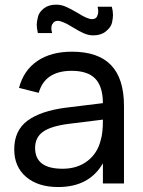

<svg xmlns="http://www.w3.org/2000/svg" viewBox="-20 -773 602 809"><path d="M373 -624Q353.5 -624 334 -632.3Q314.5 -640.6 283.7 -659.7Q242.7 -685.1 223.1 -685.1Q211.4 -685.1 204.8 -677.2Q198.2 -669.4 197.3 -663.6Q196.3 -657.7 196.3 -652.8Q196.3 -645 199.7 -633.8H139.6Q134.8 -654.8 134.8 -668.9Q134.8 -681.2 140.1 -702.6Q144.5 -721.7 165 -737.8Q185.1 -753.4 216.8 -753.4Q236.3 -753.4 255.9 -745.4Q275.4 -737.3 307.6 -718.3Q348.1 -692.4 367.7 -692.4Q383.8 -692.4 389.2 -704.1Q394 -714.4 394 -725.1Q394 -734.4 391.1 -744.6H451.2Q456.1 -726.6 456.1 -709Q456.1 -696.3 451.7 -676.3Q446.8 -657.2 425.8 -640.6Q405.8 -624 373 -624ZM283.2 -555.2Q393.6 -555.2 448 -498.5Q502.4 -441.9 502.4 -326.7V0H413.6V-85Q356 15.1 225.1 15.1Q140.1 15.1 90.1 -27.6Q40 -70.3 40 -143.6Q40 -223.1 95.7 -264.4Q151.4 -305.7 257.8 -319.3L413.6 -338.4Q413.1 -409.2 381.1 -441.9Q349.1 -474.6 282.2 -474.6Q169.4 -474.6 143.1 -381.8L60.1 -402.8Q79.6 -476.6 137.2 -515.9Q194.8 -555.2 283.2 -555.2ZM413.6 -269 268.1 -251Q193.8 -241.2 160.9 -217.5Q127.9 -193.8 127.9 -149.4Q127.9 -62 243.7 -62Q306.2 -62 348.9 -95Q391.6 -127.9 404.8 -184.1Q413.6 -212.4 413.6 -267.6Z"/></svg>

Font: Vela Sans Med
Style: Regular
Weight: 500
Designer: Principal design: Mikhail Sharanda - project Manrope.
Design modification: Ravid Balaliev
Foundry: Mikhail Sharanda
Version: Version 1.001